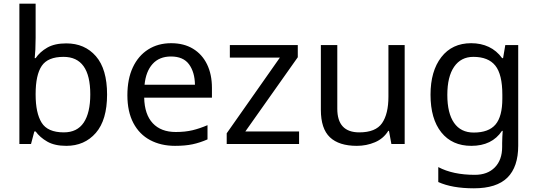

<svg xmlns="http://www.w3.org/2000/svg" viewBox="-20 -780 2912 1040"><path d="M173 -575Q173 -541 171.5 -511.5Q170 -482 168 -465H173Q196 -499 236 -522Q276 -545 339 -545Q439 -545 499.5 -475.5Q560 -406 560 -268Q560 -130 499 -60Q438 10 339 10Q276 10 236 -13Q196 -36 173 -68H166L148 0H85V-760H173ZM324 -472Q239 -472 206 -423Q173 -374 173 -271V-267Q173 -168 205.5 -115.5Q238 -63 326 -63Q398 -63 433.5 -116Q469 -169 469 -269Q469 -472 324 -472Z M907 -546Q976 -546 1025.5 -516Q1075 -486 1101.5 -431.5Q1128 -377 1128 -304V-251H761Q763 -160 807.5 -112.5Q852 -65 932 -65Q983 -65 1022.5 -74.5Q1062 -84 1104 -102V-25Q1063 -7 1023 1.5Q983 10 928 10Q852 10 793.5 -21Q735 -52 702.5 -113.5Q670 -175 670 -264Q670 -352 699.5 -415Q729 -478 782.5 -512Q836 -546 907 -546ZM906 -474Q843 -474 806.5 -433.5Q770 -393 763 -321H1036Q1035 -389 1004 -431.5Q973 -474 906 -474Z M1600 0H1208V-58L1496 -468H1225V-536H1593V-470L1309 -68H1600Z M2172 -536V0H2100L2087 -71H2083Q2057 -29 2011 -9.5Q1965 10 1913 10Q1816 10 1767 -36.5Q1718 -83 1718 -185V-536H1807V-191Q1807 -63 1926 -63Q2015 -63 2049.5 -113Q2084 -163 2084 -257V-536Z M2532 -546Q2585 -546 2627.5 -526Q2670 -506 2700 -465H2705L2717 -536H2787V9Q2787 124 2728.5 182Q2670 240 2547 240Q2429 240 2354 206V125Q2433 167 2552 167Q2621 167 2660.5 126.5Q2700 86 2700 16V-5Q2700 -17 2701 -39.5Q2702 -62 2703 -71H2699Q2645 10 2533 10Q2429 10 2370.5 -63Q2312 -136 2312 -267Q2312 -395 2370.5 -470.5Q2429 -546 2532 -546ZM2544 -472Q2477 -472 2440 -418.5Q2403 -365 2403 -266Q2403 -167 2439.5 -114.5Q2476 -62 2546 -62Q2627 -62 2664 -105.5Q2701 -149 2701 -246V-267Q2701 -377 2663 -424.5Q2625 -472 2544 -472Z"/></svg>

Font: Noto Sans Tifinagh SIL
Style: Regular
Weight: 400
Designer: JamraPatel
Foundry: JamraPatel LLC
Version: Version 2.006; ttfautohint (v1.8.4.7-5d5b)